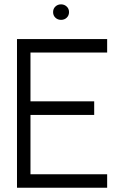

<svg xmlns="http://www.w3.org/2000/svg" viewBox="-20 -884 574 904"><path d="M60 0V-700H484.5V-636.5H123.5V-407H423.5V-343H123.5V-63.5H484.5V0ZM267.5 -790.5Q251.5 -790.5 240.8 -800.8Q230 -811 230 -827Q230 -843 240.8 -853.2Q251.5 -863.5 267.5 -863.5Q283 -863.5 294 -853.2Q305 -843 305 -827Q305 -811 294.2 -800.8Q283.5 -790.5 267.5 -790.5Z"/></svg>

Font: Urbanist Light
Style: Regular
Weight: 300
Designer: Corey Hu
Foundry: Corey Hu
Version: Version 1.330; ttfautohint (v1.8.4.7-5d5b)